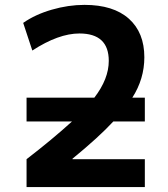

<svg xmlns="http://www.w3.org/2000/svg" viewBox="-20 -760 682 780"><path d="M87.9 -266.6V-363.3H363.3Q421.9 -439.5 421.9 -512.7Q421.9 -624 302.7 -624Q217.8 -624 111.3 -554.7L74.2 -667Q123 -701.2 190.4 -720.7Q257.8 -740.2 323.2 -740.2Q440.4 -740.2 503.4 -684.1Q566.4 -627.9 566.4 -527.3Q566.4 -439.5 517.6 -363.3H568.4V-266.6H440.4Q381.8 -203.1 274.4 -115.2V-113.3H568.4V0H87.9V-113.3Q194.3 -195.3 272.5 -266.6Z"/></svg>

Font: Mgen+ 1c bold
Style: Bold
Weight: 700
Designer: [Source Han Sans]
Ryoko NISHIZUKA  (kana & ideographs); Paul D. Hunt (Latin, Greek & Cyrillic); Wenlong ZHANG  (bopomofo
Version: Version 1.059.20150602